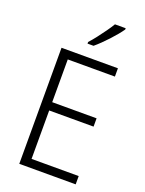

<svg xmlns="http://www.w3.org/2000/svg" viewBox="-173 -1029 839 1110"><g transform="rotate(20 247.0 -473.5)"><path d="M438 0H91V-714H438V-663H148V-400H421V-349H148V-51H438ZM401 -939Q390 -923 373.5 -903Q357 -883 337.5 -862Q318 -841 298.5 -822Q279 -803 261 -788H224V-798Q244 -820 264 -846Q284 -872 303 -898.5Q322 -925 335 -947H401Z"/></g></svg>

Font: Noto Sans Hebrew SemiCondensed Light
Style: Regular
Weight: 300
Width: 4
Designer: Monotype Design Team
Foundry: Monotype Imaging Inc.
Version: Version 2.003